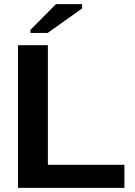

<svg xmlns="http://www.w3.org/2000/svg" viewBox="-20 -906 651 926"><path d="M66.9 0V-688H210.9V-111.3H580.1V0ZM127 -747.1V-762.2L250 -886.2H376V-865.2L210 -747.1Z"/></svg>

Font: Liberation Sans
Style: Bold
Weight: 700
Designer: Steve Matteson
Foundry: Ascender Corporation
Version: Version 2.1.5